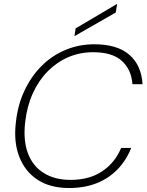

<svg xmlns="http://www.w3.org/2000/svg" viewBox="-20 -935 738 967"><path d="M328 12Q233 12 169.5 -29.5Q106 -71 77 -145.5Q48 -220 60 -319Q69 -405 102.5 -477Q136 -549 188 -601.5Q240 -654 308.5 -683Q377 -712 455 -712Q570 -712 631 -659.5Q692 -607 698 -511H647Q642 -584 594 -628Q546 -672 449 -672Q382 -672 324 -647Q266 -622 220.5 -576Q175 -530 145.5 -465.5Q116 -401 107 -321Q96 -229 120.5 -163.5Q145 -98 200.5 -63.5Q256 -29 335 -29Q432 -29 496.5 -73.5Q561 -118 590 -190H641Q615 -126 571 -81Q527 -36 466 -12Q405 12 328 12ZM355 -753 361 -792 569 -915H570L563 -872Z"/></svg>

Font: DM Sans 28pt ExtraLight
Style: Italic
Weight: 250
Italic angle: -10°
Version: Version 4.004;gftools[0.9.30]